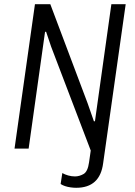

<svg xmlns="http://www.w3.org/2000/svg" viewBox="-20 -706 640 912"><path d="M342 186Q329 186 315 184Q301 182 289 178Q277 174 268 168L276 116Q288 123 304 127.5Q320 132 336 132Q357 132 377 120.5Q397 109 403 65L411 9L223 -484L199 -555H194L116 0H49L146 -686H219L396 -216L426 -130H431L509 -686H577L470 69Q455 186 342 186Z"/></svg>

Font: Chivo Mono Medium ExtraLight
Style: Italic
Weight: 250
Italic angle: -8.05°
Monospace: yes
Version: Version 1.008